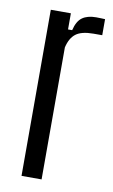

<svg xmlns="http://www.w3.org/2000/svg" viewBox="-74 -643 402 683"><g transform="rotate(10 127.5 -301.0)"><path d="M53.7 0V-600H126.2V-541.7H141.1Q149.2 -575.5 167.7 -588.5Q186.2 -601.6 217.3 -601.6Q225.9 -601.6 234.8 -601.2Q243.6 -600.8 249.6 -600.6V-542.6H218.1Q174.9 -542.6 154.5 -526.9Q134.1 -511.2 126.2 -476.8V0Z"/></g></svg>

Font: Big Shoulders Thin
Style: Regular
Weight: 100
Designer: Patric King
Foundry: XO Type Co
Version: Version 2.002